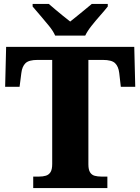

<svg xmlns="http://www.w3.org/2000/svg" viewBox="-20 -951 709 971"><path d="M148 0V-58H178Q197 -58 212 -62.5Q227 -67 235.5 -80.5Q244 -94 244 -122V-648H170Q126 -648 109 -631.5Q92 -615 88 -582L79 -512H6L11 -714H659L664 -512H591L583 -582Q579 -615 562 -631.5Q545 -648 500 -648H427V-120Q427 -93 435.5 -79.5Q444 -66 459 -62Q474 -58 493 -58H523V0ZM259 -771Q249 -794 227.5 -820.5Q206 -847 183.5 -873Q161 -899 145 -918V-931H227Q239 -921 258.5 -904Q278 -887 299 -870.5Q320 -854 335 -842Q350 -854 370.5 -870.5Q391 -887 411.5 -904Q432 -921 444 -931H525V-918Q510 -899 487 -873Q464 -847 443 -820.5Q422 -794 411 -771Z"/></svg>

Font: Noto Rashi Hebrew ExtraBold
Style: Regular
Weight: 800
Version: Version 1.006